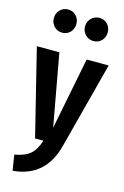

<svg xmlns="http://www.w3.org/2000/svg" viewBox="-149 -852 735 1136"><g transform="rotate(15 218.0 -284.5)"><path d="M299 1Q247 202 50 219L35 124Q98 113 130 85.5Q162 58 180 0H129L-2 -530H136L216 -89L303 -530H438ZM190 -717Q190 -687 170.5 -666.5Q151 -646 121 -646Q92 -646 72 -666.5Q52 -687 52 -717Q52 -747 72 -767.5Q92 -788 121 -788Q151 -788 170.5 -767.5Q190 -747 190 -717ZM382 -717Q382 -687 362.5 -666.5Q343 -646 313 -646Q284 -646 263.5 -666.5Q243 -687 243 -717Q243 -747 263.5 -767.5Q284 -788 313 -788Q343 -788 362.5 -767.5Q382 -747 382 -717Z"/></g></svg>

Font: Fira Sans Compressed SemiBold
Style: Regular
Weight: 600
Width: 1
Designer: bBox Type GmbH & Carrois Corporate GbR & Edenspiekermann AG
Foundry: bBox Type GmbH & Carrois Corporate GbR & Edenspiekermann AG
Version: Version 4.301